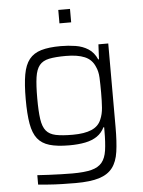

<svg xmlns="http://www.w3.org/2000/svg" viewBox="-60 -757 756 1012"><g transform="rotate(-5 317.5 -250.5)"><path d="M299 208Q264 208 226.5 207Q189 206 156.5 203.5Q124 201 101 199V149Q129 151 162 152.5Q195 154 227.5 155Q260 156 286 156Q350 156 387 146.5Q424 137 443 114Q462 91 468 50.5Q474 10 474 -53V-72H470Q456 -43 430.5 -25.5Q405 -8 368 -0.5Q331 7 283 7Q219 7 178.5 -5Q138 -17 115.5 -45.5Q93 -74 84 -125Q75 -176 75 -255Q75 -334 84 -385Q93 -436 116 -465Q139 -494 179.5 -506Q220 -518 283 -518Q323 -518 361 -512Q399 -506 428.5 -487Q458 -468 474 -431H478L482 -510H534V-67Q534 10 526.5 62.5Q519 115 494.5 147Q470 179 423.5 193.5Q377 208 299 208ZM306 -47Q368 -47 405.5 -63Q443 -79 457 -114Q469 -141 471.5 -175.5Q474 -210 474 -255Q474 -300 472.5 -334Q471 -368 459 -393Q443 -432 405 -448Q367 -464 306 -464Q250 -464 216.5 -457Q183 -450 165.5 -428.5Q148 -407 142 -365.5Q136 -324 136 -255Q136 -186 142 -144.5Q148 -103 165.5 -82Q183 -61 216.5 -54Q250 -47 306 -47ZM287 -638V-709H349V-638Z"/></g></svg>

Font: Saira SemiExpanded Light
Style: Regular
Weight: 300
Width: 6
Designer: Hector Gatti with collaboration of the Omnibus-Type team
Foundry: Omnibus-Type
Version: Version 1.101